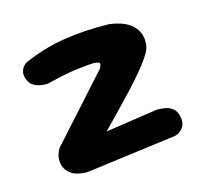

<svg xmlns="http://www.w3.org/2000/svg" viewBox="-92 -592 748 703"><g transform="rotate(-20 282.0 -241.0)"><path d="M135 3Q96 -1 77 -17Q58 -33 54.5 -54Q51 -75 59 -95Q67 -115 82 -126L309 -338Q313 -345 315 -350Q317 -355 314 -358Q311 -361 302 -363Q293 -365 276 -365Q243 -365 215 -363.5Q187 -362 162.5 -358.5Q138 -355 111 -351Q111 -351 102.5 -351.5Q94 -352 81.5 -355.5Q69 -359 58 -367Q47 -375 42 -390Q36 -407 39 -419Q42 -431 48 -438Q54 -445 59.5 -448Q65 -451 65 -451Q144 -478 224 -483.5Q304 -489 396 -479Q415 -475 435 -467Q455 -459 471 -445Q487 -431 495 -410Q503 -389 497 -359Q493 -343 476.5 -322Q460 -301 434.5 -275.5Q409 -250 378.5 -222.5Q348 -195 315.5 -167Q283 -139 253 -113L452 -125Q452 -125 462 -124Q472 -123 486 -119Q500 -115 511 -104.5Q522 -94 525 -76Q528 -54 522 -41.5Q516 -29 507 -22.5Q498 -16 490.5 -14Q483 -12 483 -12Z"/></g></svg>

Font: Sour Gummy Black SemiBold
Style: Regular
Weight: 600
Version: Version 1.000